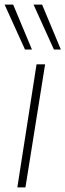

<svg xmlns="http://www.w3.org/2000/svg" viewBox="-44 -810 283 830"><path d="M66 0H31L114 -532H151ZM64 -596 -24 -790H13L94 -596ZM189 -596 101 -790H138L219 -596Z"/></svg>

Font: Georama ExtraCondensed Thin ExtraLight
Style: Italic
Weight: 250
Italic angle: -9°
Version: Version 1.001